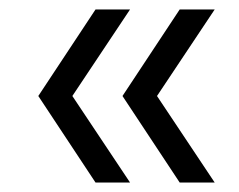

<svg xmlns="http://www.w3.org/2000/svg" viewBox="-20 -525 505 406"><path d="M182 -505H255L133 -322L255 -139H182L61 -322ZM360 -505H434L312 -322L434 -139H360L239 -322Z"/></svg>

Font: Khand
Style: Regular
Weight: 400
Designer: Devanagari: Sanchit Sawaria, Jyotish Sonowal; Latin: Satya Rajpurohit
Foundry: Indian Type Foundry
Version: Version 1.100;PS 1.0;hotconv 1.0.78;makeotf.lib2.5.61930; tt